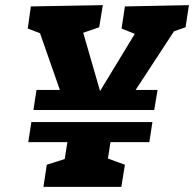

<svg xmlns="http://www.w3.org/2000/svg" viewBox="-20 -727 755 747"><path d="M110 -299 122 -377H237L222 -351L130 -614L151 -592L88 -616L100 -702L380 -707L366 -621L285 -593L297 -623L380 -336H347L517 -616L527 -586L453 -616L466 -702L715 -707L702 -621L631 -596L666 -619L488 -347L480 -377H593L580 -299ZM149 0 162 -86 250 -114 229 -91 246 -198 266 -174H90L102 -252H573L561 -174H377L414 -201L397 -91L387 -115L466 -86L452 0Z"/></svg>

Font: Bitter Thin ExtraBold
Style: Italic
Weight: 800
Italic angle: -9°
Version: Version 2.002